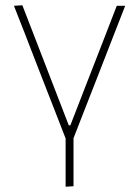

<svg xmlns="http://www.w3.org/2000/svg" viewBox="-20 -516 529 730"><path d="M229.5 194V10.5Q210.5 -38.5 190.8 -89.2Q171 -140 152 -188.5L118.5 -274.5Q97.5 -328.5 76 -384.5Q54 -440 33 -494L65 -496Q97 -413.5 127.5 -334.5Q158 -255.5 189.5 -174L241.5 -39.5H247.5L299.5 -173.5Q331.5 -255.5 362.5 -335.2Q393.5 -415 424 -494H456Q434.5 -439.5 413 -384Q391.5 -328.5 370 -273.5L335.5 -185Q316.5 -136 297.5 -88Q278.5 -39.5 259.5 9.5V192Z"/></svg>

Font: Heraclito Thin
Style: Regular
Weight: 100
Designer: Kostas Bartsokas (font) & Cristiano Sobral (main changes)
Foundry: Kostas Bartsokas (font) & Cristiano Sobral (main changes)
Version: Version 1.00;July 8, 2020;FontCreator 13.0.0.2655 64-bit